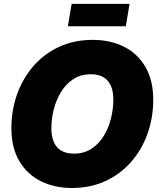

<svg xmlns="http://www.w3.org/2000/svg" viewBox="-20 -940 800 971"><path d="M344.7 10.7Q254.9 10.7 185.5 -24.2Q116.2 -59.1 76.9 -126.7Q37.6 -194.3 37.6 -291.5Q37.6 -382.3 66.4 -463.1Q95.2 -543.9 149.2 -606Q203.1 -668 278.8 -703.1Q354.5 -738.3 448.7 -738.3Q538.1 -738.3 607.2 -703.6Q676.3 -668.9 715.6 -601.3Q754.9 -533.7 754.9 -436Q754.9 -343.8 725.8 -262.9Q696.8 -182.1 642.6 -120.6Q588.4 -59.1 512.9 -24.2Q437.5 10.7 344.7 10.7ZM353.5 -163.1Q405.3 -163.1 443.1 -188Q481 -212.9 505.4 -253.7Q529.8 -294.4 541.5 -342.3Q553.2 -390.1 553.2 -436Q553.2 -478 540.5 -506.6Q527.8 -535.2 502.7 -549.8Q477.5 -564.5 439.9 -564.5Q388.2 -564.5 350.3 -539.6Q312.5 -514.6 288.1 -474.1Q263.7 -433.6 251.7 -385.7Q239.7 -337.9 239.7 -292Q239.7 -250 252.4 -221.2Q265.1 -192.4 290.5 -177.7Q315.9 -163.1 353.5 -163.1ZM635.3 -920.4 616.2 -807.1H323.2L342.3 -920.4Z"/></svg>

Font: Inter 24pt Black
Style: Italic
Weight: 900
Italic angle: -9.3988°
Designer: Rasmus Andersson
Foundry: rsms
Version: Version 4.001;git-66647c0bb